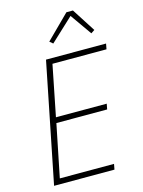

<svg xmlns="http://www.w3.org/2000/svg" viewBox="-135 -1004 803 1081"><g transform="rotate(-15 266.0 -463.0)"><path d="M42 0 182 -698H532L526 -666H211L152 -370H448L442 -338H146L84 -32H400L394 0ZM400 -926 488 -789 467 -775 379 -900 245 -775 226 -791 362 -926Z"/></g></svg>

Font: IBM Plex Sans Condensed ExtraLight
Style: Italic
Weight: 200
Width: 3
Italic angle: -11°
Designer: Mike Abbink, Paul van der Laan, Pieter van Rosmalen
Foundry: Bold Monday
Version: Version 1.3